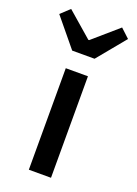

<svg xmlns="http://www.w3.org/2000/svg" viewBox="-181 -811 620 871"><g transform="rotate(20 129.0 -375.5)"><path d="M-37 -711 75 -575H183L295 -711L252 -751L131 -646H127L6 -751ZM75 -490V0H182V-490Z"/></g></svg>

Font: Cambridge Sans Medium
Style: Regular
Weight: 500
Version: Version 2.020;PS 002.020;hotconv 1.0.88;makeotf.lib2.5.64775